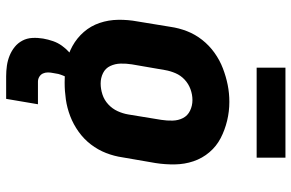

<svg xmlns="http://www.w3.org/2000/svg" viewBox="-186 -582 971 640"><g transform="rotate(90 300.0 -262.5)"><path d="M256 8Q224 8 192.5 2.5Q161 -3 134 -18Q107 -33 87 -56Q67 -79 57 -108.5Q47 -138 46.5 -170.5Q46 -203 52 -235L70 -345Q74 -373 84.5 -400Q95 -427 113.5 -450.5Q132 -474 156.5 -491.5Q181 -509 208.5 -519.5Q236 -530 263.5 -535.5Q291 -541 320 -541Q352 -541 383 -533.5Q414 -526 441 -512Q468 -498 488 -474.5Q508 -451 518 -421.5Q528 -392 528.5 -359.5Q529 -327 524 -295L505 -185Q501 -157 490.5 -130Q480 -103 462 -79.5Q444 -56 419.5 -38.5Q395 -21 367.5 -10.5Q340 0 312 4Q284 8 256 8ZM259 -112Q277 -112 295.5 -118Q314 -124 328.5 -137.5Q343 -151 351 -168.5Q359 -186 362 -204L380 -314Q383 -333 382.5 -352Q382 -371 374 -386.5Q366 -402 349.5 -410Q333 -418 314 -418Q296 -418 278 -411.5Q260 -405 246 -392Q232 -379 224.5 -361.5Q217 -344 214 -326L195 -216Q192 -197 192.5 -178.5Q193 -160 200.5 -144Q208 -128 224 -120Q240 -112 259 -112ZM235 203Q217 203 199.5 200.5Q182 198 166 191.5Q150 185 137 174.5Q124 164 116 149Q108 134 107 116Q106 98 109 80Q112 63 117.5 47Q123 31 133 17Q143 3 156.5 -9Q170 -21 185.5 -28Q201 -35 217.5 -37.5Q234 -40 251 -40L244 0Q240 0 237 4.5Q234 9 232.5 13Q231 17 229.5 21Q228 25 227 29Q226 33 225.5 37.5Q225 42 224 46Q222 55 222 64Q222 73 225.5 80.5Q229 88 236.5 92.5Q244 97 253 97H328L310 203ZM506 -632H206V-728H506Z"/></g></svg>

Font: Iosevka Curly Heavy Extended
Style: Italic
Weight: 900
Width: 7
Italic angle: -9°
Monospace: yes
Designer: Belleve Invis
Foundry: Belleve Invis
Version: Version 11.1.0; ttfautohint (v1.8.3)